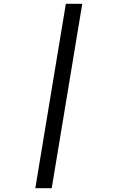

<svg xmlns="http://www.w3.org/2000/svg" viewBox="-20 -843 616 1006"><path d="M165 143H251L411 -823H325Z"/></svg>

Font: Iosevka Sparkle Oblique
Style: Regular
Weight: 400
Italic angle: -9°
Designer: Belleve Invis
Foundry: Belleve Invis
Version: Version 4.5.0; ttfautohint (v1.8.3)